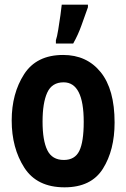

<svg xmlns="http://www.w3.org/2000/svg" viewBox="-20 -792 540 821"><path d="M293 -606Q314 -643 328.5 -684Q343 -725 356 -761V-772H244Q243 -759 238.5 -727.5Q234 -696 229 -665Q224 -634 219 -620V-606ZM470 -268Q470 -410 410.5 -483.5Q351 -557 250 -557Q136 -557 83 -474.5Q30 -392 30 -277Q30 -159 84 -75Q138 9 256 9Q370 9 420 -70.5Q470 -150 470 -268ZM162 -272Q162 -352 182 -396Q202 -440 252 -440Q338 -440 338 -271Q338 -185 319 -146.5Q300 -108 253 -108Q203 -108 182.5 -149.5Q162 -191 162 -272Z"/></svg>

Font: Noto Sans Mono UI Condensed
Style: Bold
Weight: 700
Width: 3
Designer: Monotype Design team
Foundry: Monotype Imaging Inc.
Version: 1.000